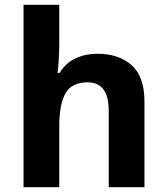

<svg xmlns="http://www.w3.org/2000/svg" viewBox="-20 -780 697 800"><path d="M227 -605Q227 -565 224.5 -528Q222 -491 220 -476H228Q254 -518 295 -537Q336 -556 386 -556Q475 -556 528.5 -508.5Q582 -461 582 -356V0H433V-319Q433 -437 345 -437Q278 -437 252.5 -390.5Q227 -344 227 -257V0H78V-760H227Z"/></svg>

Font: Noto Sans Adlam Unjoined
Style: Regular
Weight: 400
Designer: Mark Jamra, Neil Patel
Foundry: JamraPatel LLC
Version: Version 3.001